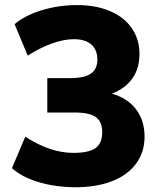

<svg xmlns="http://www.w3.org/2000/svg" viewBox="-20 -748 652 775"><path d="M28.3 -69.3 82 -196.3Q182.6 -130.9 276.4 -130.9Q338.9 -130.9 365.7 -150.4Q392.6 -169.9 392.6 -214.8Q392.6 -256.8 366.7 -275.4Q340.8 -293.9 280.3 -293.9H170.9V-432.6H262.7Q320.3 -432.6 346.7 -450.7Q373 -468.8 373 -507.8Q373 -546.9 348.6 -568.4Q324.2 -589.8 278.3 -589.8Q237.3 -589.8 189 -572.3Q140.6 -554.7 91.8 -523.4L39.1 -650.4Q81.1 -686.5 149.4 -707Q217.8 -727.5 292 -727.5Q367.2 -727.5 424.3 -703.1Q481.4 -678.7 512.2 -633.8Q543 -588.9 543 -530.3Q543 -471.7 514.2 -431.2Q485.4 -390.6 431.6 -370.1Q495.1 -351.6 529.3 -306.6Q563.5 -261.7 563.5 -196.3Q563.5 -133.8 529.3 -87.4Q495.1 -41 432.1 -16.6Q369.1 7.8 285.2 7.8Q207 7.8 138.2 -12.2Q69.3 -32.2 28.3 -69.3Z"/></svg>

Font: Min Sans Black
Style: Regular
Weight: 900
Designer: Jinseong-Kim, NotoSansCJK, Nunito
Foundry: Jinseong-Kim
Version: Version 1.000